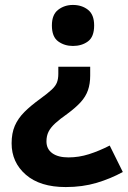

<svg xmlns="http://www.w3.org/2000/svg" viewBox="-20 -565 517 777"><path d="M345 -259Q345 -226 336 -200Q327 -174 306.5 -151.5Q286 -129 252 -104Q222 -83 203.5 -66Q185 -49 176.5 -32Q168 -15 168 7Q168 38 191.5 55Q215 72 257 72Q299 72 340 59Q381 46 424 24L477 131Q428 158 371 175Q314 192 246 192Q142 192 84.5 142Q27 92 27 15Q27 -26 40 -56Q53 -86 79 -112Q105 -138 144 -166Q174 -188 189.5 -202.5Q205 -217 210.5 -231.5Q216 -246 216 -266V-295H345ZM361 -462Q361 -416 336 -397.5Q311 -379 275 -379Q241 -379 215.5 -397.5Q190 -416 190 -462Q190 -506 215.5 -525.5Q241 -545 275 -545Q311 -545 336 -525.5Q361 -506 361 -462Z"/></svg>

Font: Noto Sans New Tai Lue
Style: Regular
Weight: 400
Designer: Monotype Design Team
Foundry: Monotype Imaging Inc.
Version: Version 2.003